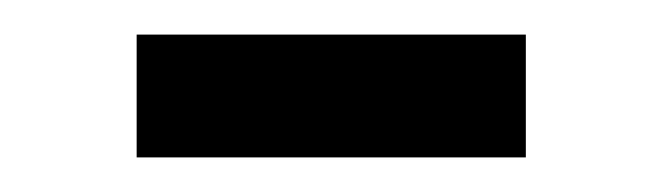

<svg xmlns="http://www.w3.org/2000/svg" viewBox="-20 -279 383 111"><path d="M59 -259H284V-188H59Z"/></svg>

Font: Newsreader 24pt Medium
Style: Regular
Weight: 500
Designer: Hugues Gentile
Foundry: Production Type
Version: Version 1.003